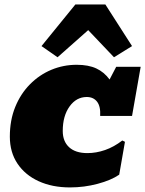

<svg xmlns="http://www.w3.org/2000/svg" viewBox="-20 -818 641 847"><path d="M288.6 8.8Q210.4 8.8 150.6 -18.6Q90.8 -45.9 57.1 -96.2Q23.4 -146.5 23.4 -215.3Q23.4 -287.6 47.1 -345.9Q70.8 -404.3 112.1 -446Q153.3 -487.8 206.3 -510Q259.3 -532.2 318.4 -532.2Q370.1 -532.2 404.8 -516.1Q439.5 -500 463.4 -467.3L492.7 -523.4H600.6L562.5 -306.6H421.9Q424.3 -348.6 408.2 -369.4Q392.1 -390.1 362.8 -390.1Q316.9 -390.1 286.9 -348.4Q256.8 -306.6 256.8 -240.2Q256.8 -194.3 284.9 -168.5Q313 -142.6 365.7 -142.6Q404.3 -142.6 443.6 -156.2Q482.9 -169.9 519.5 -198.2L531.2 -192.4L505.9 -47.4Q470.2 -22.9 410.9 -7.1Q351.6 8.8 288.6 8.8ZM233.9 -565.4 163.1 -614.7 312.5 -798.3H444.8L562.5 -614.7L482.9 -565.4L369.1 -685.1Z"/></svg>

Font: Bevan
Style: Italic
Weight: 400
Italic angle: -10°
Designer: Vernon Adams
Foundry: Vernon Adams
Version: Version 2.100; ttfautohint (v1.8.3)